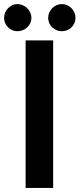

<svg xmlns="http://www.w3.org/2000/svg" viewBox="-36 -921 390 941"><path d="M224.5 0H89.5V-723H224.5ZM118 -833.5Q118 -820 112.5 -808Q107 -796 97.5 -787Q88 -778 75.5 -773Q63 -768 49 -768Q36 -768 24.2 -773Q12.5 -778 3.5 -787Q-5.5 -796 -10.8 -808Q-16 -820 -16 -833.5Q-16 -847 -10.8 -859.2Q-5.5 -871.5 3.5 -880.8Q12.5 -890 24.2 -895.5Q36 -901 49 -901Q63 -901 75.5 -895.5Q88 -890 97.5 -880.8Q107 -871.5 112.5 -859.2Q118 -847 118 -833.5ZM334 -833.5Q334 -820 328.8 -808Q323.5 -796 314.5 -787Q305.5 -778 293.2 -773Q281 -768 267 -768Q253.5 -768 241.2 -773Q229 -778 219.8 -787Q210.5 -796 205.2 -808Q200 -820 200 -833.5Q200 -847 205.2 -859.2Q210.5 -871.5 219.8 -880.8Q229 -890 241.2 -895.5Q253.5 -901 267 -901Q281 -901 293.2 -895.5Q305.5 -890 314.5 -880.8Q323.5 -871.5 328.8 -859.2Q334 -847 334 -833.5Z"/></svg>

Font: Lato TR
Style: Bold
Weight: 700
Designer: Lukasz Dziedzic
Foundry: tyPoland Lukasz Dziedzic
Version: Version 1.104 2013